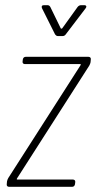

<svg xmlns="http://www.w3.org/2000/svg" viewBox="-20 -720 370 740"><path d="M142 -688 192 -588C195 -584 198 -581 203 -581H221C226 -581 230 -583 233 -587L310 -688C315 -694 313 -700 305 -700H292C287 -700 282 -697 279 -693L220 -611C218 -609 214 -609 214 -611L174 -693C172 -697 168 -700 164 -700H149C141 -700 139 -695 142 -688ZM15 0H258C264 0 268 -4 269 -10L270 -18C271 -24 267 -28 261 -28H47C44 -28 44 -30 46 -33L324 -467C327 -472 328 -476 329 -480L330 -491C331 -497 327 -501 321 -501H79C73 -501 69 -497 68 -491L67 -483C66 -477 70 -473 76 -473H289C292 -473 292 -471 290 -468L12 -34C9 -29 8 -25 7 -21L6 -10C5 -4 9 0 15 0Z"/></svg>

Font: Barlow Condensed Thin
Style: Italic
Weight: 250
Width: 3
Italic angle: -7°
Designer: Jeremy Tribby
Foundry: Tribby Type
Version: Version 1.422;hotconv 1.0.109;makeotfexe 2.5.65596